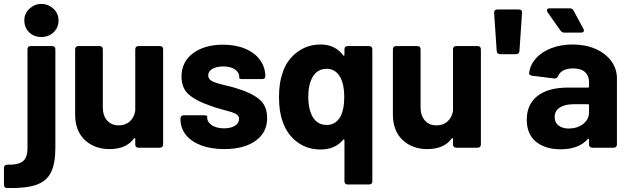

<svg xmlns="http://www.w3.org/2000/svg" viewBox="-80 -747 3186 971"><path d="M43 -644Q43 -679 69 -703Q95 -727 129 -727Q164 -727 190 -703Q216 -679 216 -644Q216 -608 191.5 -584Q167 -560 129 -560Q91 -560 67 -584Q43 -608 43 -644ZM-60 187V102Q-60 86 -42 86Q14 87 36.5 68Q59 49 59 2V-497Q59 -514 76 -514H183Q200 -514 200 -497V0Q200 80 178 124.5Q156 169 104 187.5Q52 206 -43 204Q-60 204 -60 187Z M621 -514H728Q745 -514 745 -497V-17Q745 0 728 0H621Q604 0 604 -17V-44Q604 -48 601.5 -48.5Q599 -49 597 -46Q558 7 474 7Q398 7 349 -39Q300 -85 300 -168V-497Q300 -514 317 -514H423Q440 -514 440 -497V-203Q440 -163 461.5 -138Q483 -113 521 -113Q555 -113 577 -133.5Q599 -154 604 -187V-497Q604 -514 621 -514Z M833 -142V-147Q833 -164 850 -164H951Q968 -164 968 -158V-151Q968 -129 992 -113.5Q1016 -98 1053 -98Q1087 -98 1108 -111Q1129 -124 1129 -145Q1129 -163 1111 -172Q1093 -181 1052 -191Q1003 -204 979 -214Q914 -236 876 -268Q838 -300 838 -360Q838 -434 896 -477.5Q954 -521 1048 -521Q1112 -521 1160.5 -500.5Q1209 -480 1235.5 -443Q1262 -406 1262 -359Q1262 -354 1257.5 -350.5Q1253 -347 1245 -347H1147Q1130 -347 1130 -353V-359Q1130 -381 1108 -396Q1086 -411 1049 -411Q1016 -411 994.5 -399Q973 -387 973 -366Q973 -346 993.5 -336Q1014 -326 1061 -315Q1090 -309 1117 -300Q1189 -279 1230 -246Q1271 -213 1271 -150Q1271 -76 1212 -34.5Q1153 7 1054 7Q987 7 937 -12Q887 -31 860 -65Q833 -99 833 -142Z M1679 -514H1786Q1803 -514 1803 -497V169Q1803 186 1786 186H1679Q1662 186 1662 169V-37Q1662 -41 1659.5 -42Q1657 -43 1655 -40Q1615 9 1541 9Q1473 9 1422.5 -29Q1372 -67 1350 -131Q1331 -181 1331 -255Q1331 -327 1348 -375Q1368 -441 1420.5 -481.5Q1473 -522 1541 -522Q1614 -522 1655 -468Q1657 -465 1659.5 -465.5Q1662 -466 1662 -470V-497Q1662 -514 1679 -514ZM1661 -257Q1661 -319 1641 -356Q1617 -399 1573 -399Q1524 -399 1500 -356Q1479 -317 1479 -258Q1479 -193 1503 -153Q1527 -115 1573 -115Q1615 -115 1640 -154Q1661 -192 1661 -257Z M2228 -514H2335Q2352 -514 2352 -497V-17Q2352 0 2335 0H2228Q2211 0 2211 -17V-44Q2211 -48 2208.5 -48.5Q2206 -49 2204 -46Q2165 7 2081 7Q2005 7 1956 -39Q1907 -85 1907 -168V-497Q1907 -514 1924 -514H2030Q2047 -514 2047 -497V-203Q2047 -163 2068.5 -138Q2090 -113 2128 -113Q2162 -113 2184 -133.5Q2206 -154 2211 -187V-497Q2211 -514 2228 -514Z M2432 -489 2419 -681V-683Q2419 -699 2436 -699H2543Q2562 -699 2560 -681L2547 -489Q2545 -473 2530 -473H2449Q2434 -473 2432 -489Z M3040 -351V-17Q3040 0 3023 0H2916Q2899 0 2899 -17V-41Q2899 -45 2897 -45.5Q2895 -46 2892 -43Q2846 8 2755 8Q2678 8 2631 -30Q2584 -68 2584 -142Q2584 -219 2638 -261.5Q2692 -304 2792 -304H2893Q2899 -304 2899 -310V-331Q2899 -364 2878.5 -382.5Q2858 -401 2819 -401Q2789 -401 2769.5 -391Q2750 -381 2743 -363Q2737 -349 2723 -350L2612 -364Q2604 -365 2599.5 -368.5Q2595 -372 2596 -378Q2601 -419 2630.5 -452Q2660 -485 2708.5 -503.5Q2757 -522 2816 -522Q2881 -522 2932 -499.5Q2983 -477 3011.5 -438Q3040 -399 3040 -351ZM2899 -179V-214Q2899 -220 2893 -220H2822Q2777 -220 2751 -203Q2725 -186 2725 -155Q2725 -128 2744.5 -112.5Q2764 -97 2796 -97Q2839 -97 2869 -120Q2899 -143 2899 -179ZM2873 -593Q2873 -582 2858 -582H2774Q2762 -582 2754 -593L2690 -684Q2686 -689 2686 -695Q2686 -705 2700 -705H2801Q2815 -705 2821 -693L2870 -602Q2873 -598 2873 -593Z"/></svg>

Font: Barlow
Style: Bold
Weight: 700
Designer: Jeremy Tribby
Foundry: Jeremy Tribby
Version: Version 1.101 August 23, 2024